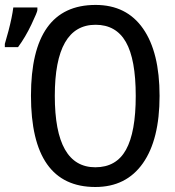

<svg xmlns="http://www.w3.org/2000/svg" viewBox="-84 -745 705 775"><path d="M300.8 9.8Q41 9.8 41 -358.9Q41 -725.1 301.8 -725.1Q426.8 -725.1 493.4 -629.6Q560.1 -534.2 560.1 -357.9Q560.1 -181.6 492.7 -85.9Q425.3 9.8 300.8 9.8ZM300.8 -69.8Q385.3 -69.8 424.6 -140.6Q463.9 -211.4 463.9 -357.9Q463.9 -505.9 424.1 -575.4Q384.3 -645 301.8 -645Q137.2 -645 137.2 -357.9Q137.2 -69.8 300.8 -69.8ZM-64.5 -567.9 -49.8 -620.1Q-35.2 -675.8 -30.3 -714.8H66.9V-704.6Q66.9 -696.8 42.7 -646Q18.6 -595.2 -11.2 -554.7H-64.5Z"/></svg>

Font: WenQuanYi Micro Hei Mono
Style: Regular
Weight: 400
Foundry: Ascender Corporation
Version: Version 0.2.0-beta